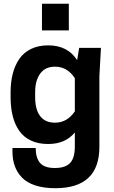

<svg xmlns="http://www.w3.org/2000/svg" viewBox="-20 -783 603 1016"><path d="M376 -7.8V-82Q325.7 -21 234.9 -21Q182.6 -21 144 -39.1Q105.5 -57.1 82 -90.6Q58.6 -124 47.4 -168.5Q36.1 -212.9 36.1 -269V-294.9Q36.1 -348.6 47.4 -392.6Q58.6 -436.5 81.8 -470.7Q105 -504.9 144 -523.9Q183.1 -543 234.9 -543Q337.9 -543 388.2 -464.8L398.9 -529.8H514.2L505.9 -379.9V-5.9Q505.9 212.9 272.9 212.9Q211.4 212.9 166.3 198Q121.1 183.1 95.5 155.8Q69.8 128.4 57.9 94.7Q45.9 61 45.9 19V0H168.9Q168.9 52.2 191.9 79.1Q214.8 106 270 106Q326.2 106 351.1 79.3Q376 52.7 376 -7.8ZM376 -369.1Q336.4 -430.2 271 -430.2Q219.7 -430.2 192.9 -393.8Q166 -357.4 166 -294.9V-269Q166 -203.1 192.6 -168.5Q219.2 -133.8 271 -133.8Q335.4 -133.8 376 -193.8ZM344.2 -763.2V-622.1H202.1V-763.2Z"/></svg>

Font: Cooper Hewitt
Style: Semibold
Weight: 709
Designer: Village Type and Design LLC
Foundry: Cooper Hewitt Smithsonian Design Museum
Version: 1.000